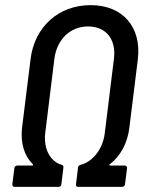

<svg xmlns="http://www.w3.org/2000/svg" viewBox="-20 -728 572 748"><path d="M37 0H209C214 0 219 -4 219 -10L227 -75C228 -81 226 -84 220 -86C180 -97 149 -143 156 -208L192 -500C202 -575 254 -625 323 -625C393 -625 433 -575 424 -500L388 -208C380 -143 337 -96 294 -86C288 -84 284 -81 284 -75L276 -10C275 -4 278 0 284 0H456C462 0 466 -4 467 -10L475 -73C475 -79 472 -83 466 -83H409C406 -83 404 -85 408 -88C449 -120 477 -170 484 -231L517 -497C532 -623 458 -708 333 -708C208 -708 114 -623 99 -497L66 -231C59 -170 75 -120 108 -88C110 -85 108 -83 105 -83H47C41 -83 37 -79 36 -73L28 -10C28 -4 31 0 37 0Z"/></svg>

Font: Barlow Semi Condensed Medium
Style: Italic
Weight: 500
Width: 4
Italic angle: -7°
Designer: Jeremy Tribby
Foundry: Tribby Type
Version: Version 1.422;hotconv 1.0.109;makeotfexe 2.5.65596